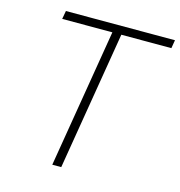

<svg xmlns="http://www.w3.org/2000/svg" viewBox="-108 -824 861 919"><g transform="rotate(15 323.0 -364.0)"><path d="M98.6 -686.5 106 -727.5H646.5L639.6 -686.5H391.6L277.8 0H233.4L347.2 -686.5Z"/></g></svg>

Font: Inter Display ExtraLight
Style: Italic
Weight: 200
Italic angle: -9.39999°
Designer: Rasmus Andersson
Foundry: rsms
Version: Version 4.000;git-a52131595